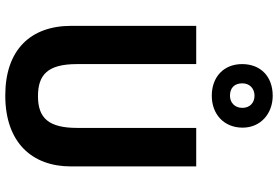

<svg xmlns="http://www.w3.org/2000/svg" viewBox="-183 -861 1054 728"><g transform="rotate(90 344.0 -497.0)"><path d="M343 -773C413 -773 464 -819 464 -890C464 -958 411 -1004 343 -1004C271 -1004 223 -959 223 -888C223 -819 271 -773 343 -773ZM343 -842C312 -842 296 -860 296 -889C296 -917 316 -935 343 -935C370 -935 389 -917 389 -889C389 -860 369 -842 343 -842ZM611 -239V-714H465V-263C465 -156 429 -114 345 -114C264 -114 223 -150 223 -262V-714H78V-240C78 -85 170 10 342 10C521 10 611 -92 611 -239Z"/></g></svg>

Font: Noto Sans Telugu SemiCondensed
Style: Bold
Weight: 700
Width: 4
Designer: Jelle Bosma - Monotype Design Team
Foundry: Monotype Imaging Inc.
Version: Version 2.005